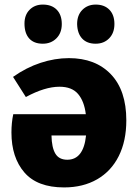

<svg xmlns="http://www.w3.org/2000/svg" viewBox="-20 -805 599 839"><path d="M532 -279Q532 -189 499 -123Q466 -57 404.5 -21.5Q343 14 260 14Q143 14 86.5 -51.5Q30 -117 30 -226Q30 -269 38 -306H355Q348 -363 321 -394.5Q294 -426 240 -426Q176 -426 93 -381L37 -469Q95 -510 157.5 -530.5Q220 -551 281 -551Q397 -551 464.5 -480.5Q532 -410 532 -279ZM356 -213H205Q206 -160 222 -133.5Q238 -107 274 -107Q345 -107 356 -213ZM87 -702Q87 -740 109.5 -762.5Q132 -785 167 -785Q206 -785 228 -762.5Q250 -740 250 -700Q250 -661 226.5 -637.5Q203 -614 167 -614Q128 -614 107.5 -637Q87 -660 87 -702ZM317 -700Q317 -739 340 -762Q363 -785 398 -785Q436 -785 458 -762.5Q480 -740 480 -700Q480 -661 457 -637.5Q434 -614 398 -614Q360 -614 339 -636.5Q318 -659 317 -700Z"/></svg>

Font: Bitter Pro ExtraBold
Style: Regular
Weight: 800
Designer: Sol Matas, and Bitter project Authors
Foundry: Sol Matas
Version: Version 1.010